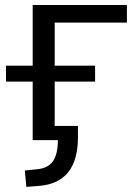

<svg xmlns="http://www.w3.org/2000/svg" viewBox="-20 -559 540 766"><path d="M85 186.5 79.1 121.1 127.9 116.2Q171.9 112.3 191.4 84Q210.9 55.7 210.9 0H110.4V-233.4H3.9V-296.9H110.4V-539.1H486.3V-468.8H198.2V-296.9H359.4V-233.4H198.2V-56.6H291V-11.7Q291 169.9 136.7 182.6Z"/></svg>

Font: Min Sans
Style: Regular
Weight: 400
Designer: Jinseong-Kim, NotoSansCJK, Nunito
Foundry: Jinseong-Kim
Version: Version 1.400;Glyphs 3.1.2 (3151)